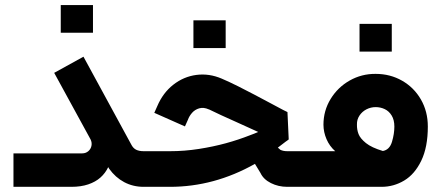

<svg xmlns="http://www.w3.org/2000/svg" viewBox="-20 -723 1729 743"><path d="M256.2 0Q293.5 0 321.7 -9.6Q349.9 -19.2 368.8 -36.1Q387.7 -53 398.8 -76.2L402.6 -69.8Q426.5 -36.4 460.5 -18.2Q494.6 0 535.8 0H541.6V-137.9H535.8Q518 -137.9 506.4 -143.8Q494.8 -149.8 487.7 -164.2L303 -503.6L189.7 -441.1L330.6 -183.3Q336.5 -171 333.9 -158.6Q331.4 -146.1 321.6 -137.8Q311.8 -129.5 298 -129.5H32.1V0ZM339.8 -596.2Q339.8 -628.8 339.8 -650.4Q339.8 -671.7 339.8 -703.5Q310.8 -703.5 292.6 -703.5Q274.5 -703.5 254.8 -703.5Q239.4 -703.5 215.1 -703.5Q215.1 -671.7 215.1 -650.4Q215.1 -628.8 215.1 -596.2Q215.1 -596.2 238.2 -596.2Q261.2 -596.2 299.3 -596.2Q299.3 -596.2 339.8 -596.2Z M539.5 0H637.7Q809.1 0 966.6 -88.9L988 -53.6Q999.4 -29.1 1028.4 -14.5Q1057.3 0 1091.8 0H1176.9V-137.9H1091.8Q1076.2 -137.9 1065.3 -143.1L1055.2 -151.7Q1069.9 -162.7 1085.3 -174.7Q1088.3 -176.7 1090.9 -178.6Q1096.1 -183 1097.3 -183.4L1092.4 -289.3Q1090.5 -289.3 1027.2 -323.4Q963.9 -357.5 901.9 -388.9Q864.4 -407.6 837.6 -418.9Q789.3 -439.5 740.1 -433.1Q690.9 -426.7 650.8 -395.3Q610.6 -364 588.6 -312.2L577.1 -286.4L695.7 -233.8L707.3 -259.7Q712.3 -273.8 723.2 -286.3Q734.2 -298.9 751 -303.8Q767.7 -308.7 787.8 -299.8Q788.3 -299.7 788.9 -299.6Q827.9 -280.3 899.1 -248.7Q953.5 -223.8 979.1 -212.4Q965 -205.9 947.3 -199.6Q903 -182.1 854.1 -168.7Q805.2 -155.3 749.4 -146.6Q693.7 -137.9 637.7 -137.9H539.5Q520.5 -121.1 513.6 -95Q506.7 -68.9 513.6 -42.8Q520.5 -16.7 539.5 0ZM853.3 -536.9Q853.3 -569.5 853.3 -591.1Q853.3 -612.4 853.3 -644.2Q824.2 -644.2 806.1 -644.2Q787.9 -644.2 768.3 -644.2Q752.9 -644.2 728.5 -644.2Q728.5 -612.4 728.5 -591.1Q728.5 -569.5 728.5 -536.9Q728.5 -536.9 751.6 -536.9Q774.7 -536.9 812.7 -536.9Q812.7 -536.9 853.3 -536.9Z M1361.3 -241.2Q1360.8 -260.3 1371.1 -275.8Q1381.3 -291.2 1398.1 -299.9Q1415 -308.5 1433.7 -308.5Q1452.5 -308.5 1468.9 -300.7Q1485.4 -292.9 1495.7 -275.9Q1506.1 -258.9 1506.1 -233.3Q1506.1 -205.2 1496.9 -174.3Q1487.7 -143.4 1461.6 -138.7Q1418.1 -151.7 1396.1 -169.4Q1374.1 -187.2 1367.5 -204.2Q1360.9 -221.2 1361.3 -241.2ZM1175.1 0H1456.4Q1503.5 0 1544.2 -24.4Q1585 -48.8 1610.3 -101.3Q1635.6 -153.8 1635.6 -233.3Q1635.6 -291.6 1608.8 -338.1Q1582 -384.5 1535.9 -410.8Q1489.9 -437.1 1433.7 -437.1Q1379.7 -437.6 1333.4 -411.5Q1287.2 -385.4 1259.5 -340.1Q1231.7 -294.8 1231.7 -240.3Q1231.8 -211.9 1243.5 -184.6Q1255.1 -157.4 1277.2 -137.9H1175.1Q1156.1 -121.1 1149.2 -95Q1142.3 -68.9 1149.2 -42.8Q1156.1 -16.7 1175.1 0ZM1496.1 -523.4Q1496.1 -556.1 1496.1 -577.7Q1496.1 -598.9 1496.1 -630.7Q1467 -630.7 1448.9 -630.7Q1430.7 -630.7 1411.1 -630.7Q1395.7 -630.7 1371.3 -630.7Q1371.3 -598.9 1371.3 -577.7Q1371.3 -556.1 1371.3 -523.4Q1371.3 -523.4 1394.4 -523.4Q1417.5 -523.4 1455.5 -523.4Q1455.5 -523.4 1496.1 -523.4Z"/></svg>

Font: Arad-FD-VF Thin
Style: Regular
Weight: 100
Designer: Mohammad Darvishi
Version: Version 1.010;September 21, 2024;FontCreator 15.0.0.2992 64-